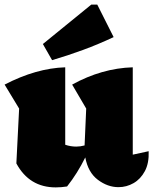

<svg xmlns="http://www.w3.org/2000/svg" viewBox="-29 -801 665 833"><path d="M42 -92 54 -330 -9 -434Q128 -505 254 -509V-173Q277 -165 302 -165Q319 -165 338 -170L345 -330L284 -434Q413 -505 547 -509V-130L616 -145Q618 -93 599.5 -58.5Q581 -24 550.5 -6.5Q520 11 485 11Q438 11 395.5 -21Q353 -53 341 -118Q307 -49 262 8Q249 10 237 11Q225 12 213 12Q98 12 42 -92ZM197 -540 157 -610 367 -781H393L464 -640Q398 -609 331.5 -584.5Q265 -560 197 -540Z"/></svg>

Font: Piazzolla Black
Style: Regular
Weight: 900
Designer: Juan Pablo del Peral
Foundry: Huerta Tipografica
Version: Version 1.330